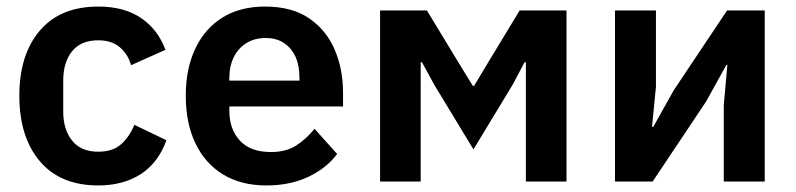

<svg xmlns="http://www.w3.org/2000/svg" viewBox="-20 -554 2428 586"><path d="M280 12Q164 12 101.5 -62Q39 -136 39 -262Q39 -387 101.5 -460.5Q164 -534 280 -534Q359 -534 410.5 -499Q462 -464 485 -402L380 -355Q371 -388 346 -409.5Q321 -431 280 -431Q227 -431 200 -397.5Q173 -364 173 -308V-213Q173 -159 200 -125Q227 -91 280 -91Q325 -91 350.5 -114.5Q376 -138 390 -173L488 -126Q463 -57 409.5 -22.5Q356 12 280 12Z M793 12Q716 12 661 -21.5Q606 -55 576.5 -116.5Q547 -178 547 -262Q547 -344 576 -405.5Q605 -467 659 -500.5Q713 -534 789 -534Q871 -534 923.5 -498Q976 -462 1001.5 -402.5Q1027 -343 1027 -271V-229H680V-216Q680 -160 712 -125Q744 -90 807 -90Q854 -90 885 -110.5Q916 -131 940 -161L1009 -84Q977 -41 921.5 -14.5Q866 12 793 12ZM791 -438Q757 -438 732 -422.5Q707 -407 693.5 -379.5Q680 -352 680 -316V-308H894V-317Q894 -354 882 -380.5Q870 -407 847 -422.5Q824 -438 791 -438Z M1140 0V-522H1283L1377 -367L1423 -292H1427L1472 -367L1566 -522H1709V0H1585V-293V-364H1581L1545 -296L1425 -98L1305 -296L1268 -364H1264V-296V0Z M1857 0V-522H1982V-289L1970 -167H1974L2036 -278L2199 -522H2314V0H2189V-233L2200 -356H2197L2135 -244L1972 0Z"/></svg>

Font: IBM Plex Sans SemiBold
Style: Regular
Weight: 600
Designer: Mike Abbink, Paul van der Laan, Pieter van Rosmalen
Foundry: Bold Monday
Version: Version 3.201